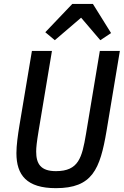

<svg xmlns="http://www.w3.org/2000/svg" viewBox="-20 -962 640 994"><path d="M145.2 -698.2 80.6 -312.5C72.4 -262.4 65 -209.5 65 -169.4C65 -55.4 118.3 12.1 269.2 12.1C458.1 12.1 497.9 -84.9 531.6 -284.4L600.5 -698.2H496.8L425.1 -267.8C404.5 -146.3 387.4 -76 269.5 -76C190 -76 167.3 -114.7 167.3 -177.2C167.3 -198.9 170.1 -225.1 180 -285.2L248.9 -698.2ZM214.5 -795.1 263.8 -753.9 399.9 -870.4 499.3 -753.9 555 -790.8 460.9 -941.8H354.4Z"/></svg>

Font: Margiela Mono Italic Medium It
Style: Regular
Weight: 500
Designer: Mike Abbink, Paul van der Laan, Pieter van Rosmalen
Foundry: Bold Monday
Version: Version 2.003 2021